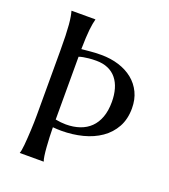

<svg xmlns="http://www.w3.org/2000/svg" viewBox="-130 -794 781 888"><g transform="rotate(20 261.0 -350.0)"><path d="M187 -698.2Q184.6 -689 182.1 -676.3Q179.7 -663.6 177.7 -645.5Q175.8 -627.4 174.6 -603.8Q173.3 -580.1 172.9 -548.8Q190.9 -550.3 214.6 -552.7Q238.3 -555.2 269 -555.2Q315.9 -555.2 355.7 -542.7Q395.5 -530.3 424.8 -506.6Q454.1 -482.9 470.5 -448.7Q486.8 -414.6 486.8 -371.1Q486.8 -317.9 465.1 -278.6Q443.4 -239.3 406 -213.4Q368.7 -187.5 319.3 -174.8Q270 -162.1 214.8 -162.1Q204.6 -162.1 194.1 -162.6Q183.6 -163.1 172.9 -164.1V-163.1Q172.9 -142.1 174.1 -116.5Q175.3 -90.8 177 -67.4Q178.7 -43.9 181.4 -25.9Q184.1 -7.8 187 -2V0H69.8V-2Q71.8 -5.9 73.7 -16.8Q75.7 -27.8 77.1 -43.5Q78.6 -59.1 79.8 -77.9Q81.1 -96.7 82 -116.2Q83 -135.7 83.5 -155Q84 -174.3 84 -190.9V-508.8Q84 -550.3 83 -581.3Q82 -612.3 80.1 -635Q78.1 -657.7 75.4 -672.9Q72.8 -688 69.8 -698.2V-700.2H187ZM172.9 -202.1Q186.5 -199.7 199.2 -198.2Q211.9 -196.8 224.1 -196.8Q261.7 -196.8 292.2 -207.3Q322.8 -217.8 344.2 -238.8Q365.7 -259.8 377.4 -291.7Q389.2 -323.7 389.2 -367.2Q389.2 -402.3 380.9 -430.9Q372.6 -459.5 356.2 -479.7Q339.8 -500 314.9 -511Q290 -522 256.8 -522Q235.8 -522 220.2 -520.3Q204.6 -518.6 193.8 -516.6Q181.2 -514.2 172.9 -511.2V-508.8Z"/></g></svg>

Font: Marcellus
Style: Regular
Weight: 400
Designer: Astigmatic (AOETI)
Foundry: Astigmatic (AOETI)
Version: Version 1.000